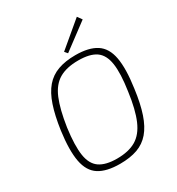

<svg xmlns="http://www.w3.org/2000/svg" viewBox="-211 -1033 1084 1176"><g transform="rotate(-30 331.0 -444.5)"><path d="M386 -702Q481 -702 534 -667.5Q587 -633 601.5 -554Q616 -475 597 -343Q584 -244 561 -176Q538 -108 502.5 -66.5Q467 -25 415.5 -6.5Q364 12 292 12Q197 12 144 -22Q91 -56 76 -135Q61 -214 79 -347Q93 -445 116 -513Q139 -581 174.5 -622.5Q210 -664 262.5 -683Q315 -702 386 -702ZM385 -665Q302 -665 250 -634.5Q198 -604 168.5 -533.5Q139 -463 121 -343Q105 -224 115.5 -154.5Q126 -85 169 -55Q212 -25 292 -25Q374 -25 426 -55.5Q478 -86 508.5 -157Q539 -228 555 -347Q573 -467 562.5 -536.5Q552 -606 509.5 -635.5Q467 -665 385 -665ZM512 -901 535 -869 354 -734 337 -754Z"/></g></svg>

Font: Exo 2 ExtraLight
Style: Italic
Weight: 250
Italic angle: -8°
Designer: Natanael Gama
Foundry: Natanael Gama
Version: Version 2.010